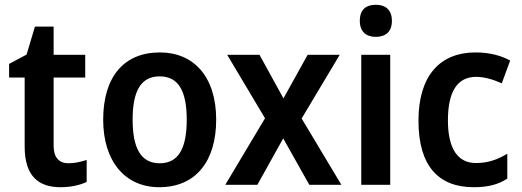

<svg xmlns="http://www.w3.org/2000/svg" viewBox="-20 -772 2180 802"><path d="M266 -90C227 -90 204 -114 204 -163V-448H336V-543H204V-661H126L91 -544L18 -505V-448H83V-160C83 -34 143 10 233 10C276 10 315 1 342 -12V-104C318 -96 292 -90 266 -90Z M883 -272C883 -453 788 -553 648 -553C495 -553 411 -448 411 -272C411 -99 502 10 645 10C799 10 883 -100 883 -272ZM534 -272C534 -391 568 -453 647 -453C726 -453 760 -391 760 -272C760 -153 726 -90 647 -90C568 -90 534 -154 534 -272Z M1087 -278 921 0H1055L1163 -194L1272 0H1406L1240 -277L1399 -543H1265L1164 -361L1064 -543H929Z M1550 -752C1510 -752 1483 -733 1483 -685C1483 -638 1511 -618 1550 -618C1589 -618 1617 -638 1617 -685C1617 -732 1589 -752 1550 -752ZM1610 -543H1489V0H1610Z M1959 10C2018 10 2061 -1 2099 -26V-130C2060 -106 2019 -91 1968 -91C1892 -91 1851 -151 1851 -269C1851 -389 1890 -451 1969 -451C2003 -451 2040 -440 2076 -424L2111 -519C2075 -539 2027 -553 1966 -553C1819 -553 1728 -457 1728 -268C1728 -78 1812 10 1959 10Z"/></svg>

Font: Noto Sans Thai SemCond SemBd
Style: Regular
Weight: 600
Width: 4
Designer: Monotype Design Team
Foundry: Monotype Imaging Inc.
Version: Version 2.002